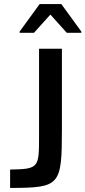

<svg xmlns="http://www.w3.org/2000/svg" viewBox="-20 -929 422 949"><path d="M77 -773V-767H148L229 -857L310 -767H382V-773L283 -909H176ZM30 -91V0C276 -1 286 -10 286 -289V-688H173V-256C173 -101 173 -93 30 -91Z"/></svg>

Font: Saira UNSAM Medium
Style: Regular
Weight: 500
Designer: Hector Gatti with collaboration of the Omnibus-Type team
Foundry: Omnibus-Type
Version: Version 0.072;PS 000.072;hotconv 1.0.88;makeotf.lib2.5.64775